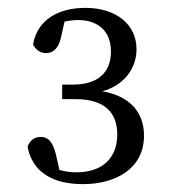

<svg xmlns="http://www.w3.org/2000/svg" viewBox="-20 -925 435 488"><path d="M144 -870C157 -873 169 -874 179 -874C230 -874 262 -845 262 -794C262 -740 228 -710 166 -710H138V-673H172C246 -673 278 -639 278 -583C278 -524 241 -487 174 -487C159 -487 146 -489 131 -493L122 -533C114 -566 101 -577 84 -577C70 -577 57 -571 50 -552C62 -489 112 -457 191 -457C272 -457 346 -495 346 -580C346 -641 309 -681 240 -693C292 -707 327 -748 327 -800C327 -863 275 -905 197 -905C130 -905 75 -876 64 -812C71 -798 83 -790 97 -790C115 -790 129 -802 135 -830Z"/></svg>

Font: Noto Serif CJK JP
Style: Regular
Weight: 400
Designer: Ryoko NISHIZUKA 西塚涼子 (kana & ideographs); Frank Grießhammer (Latin, Greek & Cyrillic); Wenlong ZHANG 张文龙 (bopomofo); San
Foundry: Adobe Systems Incorporated
Version: Version 1.000;PS 1;hotconv 16.6.53;makeotf.lib2.5.65590